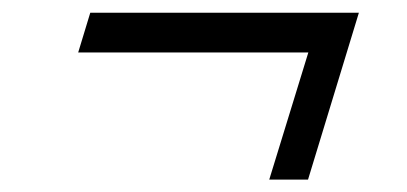

<svg xmlns="http://www.w3.org/2000/svg" viewBox="-20 -406 640 302"><path d="M122 -386H544.5L464.5 -123.5H403.5L465 -323.5H103Z"/></svg>

Font: Newsreader Caption
Style: Italic
Weight: 400
Italic angle: -17°
Designer: Hugues Gentile
Foundry: Production Type
Version: Version 1.001